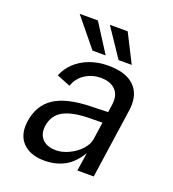

<svg xmlns="http://www.w3.org/2000/svg" viewBox="-134 -829 848 941"><g transform="rotate(20 290.0 -358.0)"><path d="M329 -318 416.5 -320.5 422.5 -361.5Q424 -372 424 -381.5Q424 -422 397.8 -444.2Q371.5 -466.5 325.5 -466.5Q281.5 -466 245.2 -443Q209 -420 194 -377L123 -405.5Q138 -443.5 168.8 -472.8Q199.5 -502 243.5 -518.5Q287.5 -535 340 -535Q425.5 -535 469.2 -498.5Q513 -462 513 -397Q513 -380.5 511 -366.5L458 0H372.5L387 -95.5Q351.5 -37.5 306 -13.8Q260.5 10 203 10Q136 10 97.2 -23.5Q58.5 -57 58.5 -116.5Q58.5 -124 60.5 -142Q73 -230 137.2 -272.5Q201.5 -315 329 -318ZM148.5 -136.5Q148.5 -99 173 -78Q197.5 -57 239.5 -57Q272 -57 307 -73.8Q342 -90.5 366.5 -117.2Q391 -144 395 -172.5L408 -262.5L335.5 -261.5Q248.5 -259.5 203.2 -233.8Q158 -208 149.5 -151Q148.5 -141 148.5 -136.5ZM446 -577.5H377.5L278 -725.5H371ZM215.5 -725.5 310 -577.5H241.5L120.5 -725.5Z"/></g></svg>

Font: 1883 Sans
Style: Italic
Weight: 400
Italic angle: -8°
Designer: 1883 Sans project is a fork of Public Sans.
Version: Version 1.009